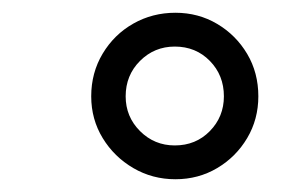

<svg xmlns="http://www.w3.org/2000/svg" viewBox="-20 -718 440 301"><path d="M255 -437Q219 -437 189 -454.5Q159 -472 141 -501.5Q123 -531 123 -567Q123 -604 141 -634Q159 -664 189 -681Q219 -698 255 -698Q291 -698 320.5 -680.5Q350 -663 367.5 -633.5Q385 -604 385 -567Q385 -531 367.5 -501.5Q350 -472 320.5 -454.5Q291 -437 255 -437ZM254 -490Q287 -490 309 -512.5Q331 -535 331 -567Q331 -600 309 -622.5Q287 -645 254 -645Q222 -645 199.5 -622.5Q177 -600 177 -567Q177 -535 199.5 -512.5Q222 -490 254 -490Z"/></svg>

Font: Archivo SemiExpanded
Style: Italic
Weight: 400
Width: 6
Italic angle: -10°
Designer: Hector Gatti
Foundry: Omnibus-Type
Version: Version 2.001